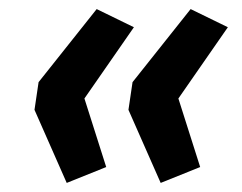

<svg xmlns="http://www.w3.org/2000/svg" viewBox="-20 -478 534 423"><path d="M127 -75 56 -236 65 -297 193 -458 275 -418 166 -261 214 -110ZM334 -75 263 -236 272 -297 400 -458 482 -418 373 -261 421 -110Z"/></svg>

Font: Nunito Sans
Style: Bold Italic
Weight: 700
Italic angle: -9°
Designer: Vernon Adams
Foundry: Vernon Adams
Version: Version 3.006; ttfautohint (v1.8.3)